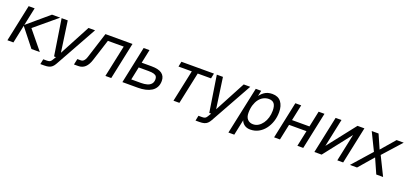

<svg xmlns="http://www.w3.org/2000/svg" viewBox="22 -1490 5473 2589"><g transform="rotate(20 2759.0 -196.0)"><path d="M369 0 159 -265H272L489 0ZM24 0 136 -530H222L110 0ZM159 -265 471 -530H589L272 -265Z M551 150 566 76H617Q644 76 659 69Q674 62 687 40L717 -10H690L609 -530H697L760 -88L995 -530H1089L756 68Q739 99 719.5 117Q700 135 673 142.5Q646 150 606 150Z M979 0 997 -84H1046Q1071 -84 1089.5 -102.5Q1108 -121 1119 -156L1238 -530H1626L1514 0H1430L1527 -456H1300L1201 -147Q1178 -74 1138.5 -37Q1099 0 1040 0Z M1674 0 1786 -530H1870L1829 -335H1969Q2073 -335 2120.5 -299Q2168 -263 2168 -196Q2168 -143 2147 -105.5Q2126 -68 2089 -45Q2052 -22 2003 -11Q1954 0 1898 0ZM1774 -75H1914Q1962 -75 1999.5 -85.5Q2037 -96 2058.5 -121Q2080 -146 2080 -189Q2080 -211 2070 -227Q2060 -243 2033 -252Q2006 -261 1953 -261H1813Z M2407 0 2504 -456H2313L2328 -530H2795L2780 -456H2589L2492 0Z M2778 150 2793 76H2844Q2871 76 2886 69Q2901 62 2914 40L2944 -10H2917L2836 -530H2924L2987 -88L3222 -530H3316L2983 68Q2966 99 2946.5 117Q2927 135 2900 142.5Q2873 150 2833 150Z M3250 150 3395 -530H3473L3449 -410L3437 -418Q3468 -474 3515 -508Q3562 -542 3631 -542Q3715 -542 3757 -487Q3799 -432 3799 -342Q3799 -271 3778 -207Q3757 -143 3718.5 -93.5Q3680 -44 3627.5 -16Q3575 12 3511 12Q3460 12 3426 -13Q3392 -38 3381 -74L3334 150ZM3522 -68Q3563 -68 3597 -89Q3631 -110 3657 -146.5Q3683 -183 3697 -230.5Q3711 -278 3711 -330Q3711 -398 3686.5 -430Q3662 -462 3609 -462Q3569 -462 3533 -443.5Q3497 -425 3470.5 -390Q3444 -355 3428.5 -305Q3413 -255 3413 -192Q3413 -131 3443 -99.5Q3473 -68 3522 -68Z M3851 0 3963 -530H4047L3935 0ZM4185 0 4297 -530H4381L4269 0ZM3939 -227 3955 -301H4293L4277 -227Z M4429 0 4541 -530H4625L4540 -128L4855 -530H4954L4842 0H4758L4841 -394L4533 0Z M5317 0 5215 -230 5191 -260 5059 -530H5157L5252 -314L5275 -284L5415 0ZM4939 0 5192 -286 5236 -226 5041 0ZM5274 -258 5233 -318 5416 -530H5518Z"/></g></svg>

Font: Geist
Style: Italic
Weight: 400
Italic angle: -12°
Designer: Basement.studio, Andrés Briganti, Mateo Zaragoza
Foundry: Basement.studio, Vercel, Andrés Briganti, Guido Ferreyra, Mateo Zaragoza
Version: Version 1.500